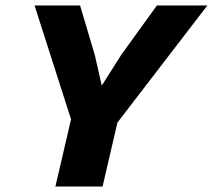

<svg xmlns="http://www.w3.org/2000/svg" viewBox="-20 -680 776 700"><path d="M182 0 239 -245 106 -660H272L326 -478L351 -368L422 -480L552 -660H736L408 -233L354 0Z"/></svg>

Font: Work Sans
Style: Bold Italic
Weight: 700
Italic angle: -13°
Designer: Wei Huang
Foundry: Wei Huang
Version: Version 2.010; ttfautohint (v1.8.3)